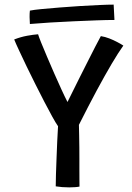

<svg xmlns="http://www.w3.org/2000/svg" viewBox="-20 -809 572 832"><path d="M231.5 -262Q222 -275.5 206.5 -303.5Q191 -331.5 172.2 -367.8Q153.5 -404 133.5 -443.8Q113.5 -483.5 95.2 -521.5Q77 -559.5 62.8 -590Q48.5 -620.5 41.5 -638Q70 -649 97.2 -654Q124.5 -659 145 -660.5Q148 -650 158.5 -624Q169 -598 184 -562.8Q199 -527.5 215.2 -490.5Q231.5 -453.5 246.5 -420.8Q261.5 -388 272.5 -367Q279 -380 292.8 -408Q306.5 -436 324.2 -471.2Q342 -506.5 360 -542.2Q378 -578 393.2 -607.5Q408.5 -637 417 -652.5Q435.5 -649.5 453.5 -642.5Q471.5 -635.5 487.2 -627.2Q503 -619 514.5 -611.5Q493 -581.5 464 -532.5Q435 -483.5 399.2 -417Q363.5 -350.5 322 -268Q322.5 -250.5 323 -223.2Q323.5 -196 323.8 -168.8Q324 -141.5 324 -123.5Q324 -101.5 324 -75.2Q324 -49 324.2 -28Q324.5 -7 324.5 -0.5Q318.5 1 306.2 2Q294 3 280 3Q265 3 249.5 1.8Q234 0.5 221.5 -1.5Q221.5 -21.5 222.5 -53.5Q223.5 -85.5 225 -123Q226.5 -160.5 228 -197Q229.5 -233.5 231.5 -262ZM476 -722.5Q443.5 -722.5 397.8 -720.8Q352 -719 300.2 -716.8Q248.5 -714.5 198.8 -711.5Q149 -708.5 109.5 -705Q108.5 -719.5 108.2 -735Q108 -750.5 109.5 -763Q126.5 -766.5 161 -769.8Q195.5 -773 238.5 -776.5Q281.5 -780 326.2 -782.8Q371 -785.5 409.8 -787.2Q448.5 -789 472.5 -789Z"/></svg>

Font: Grandstander Thin
Style: Regular
Weight: 400
Version: Version 1.200